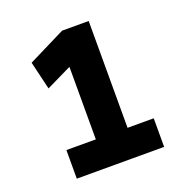

<svg xmlns="http://www.w3.org/2000/svg" viewBox="-127 -828 919 946"><g transform="rotate(-20 332.5 -355.0)"><path d="M271.3 -49V-617L309.3 -548.6L138.2 -465.5L103.2 -612.9L298.3 -710H437.7V-49ZM117 0V-149.9H574.9V0Z"/></g></svg>

Font: Lexend Mega
Style: Regular
Weight: 400
Designer: Bonnie Shaver-Troup, Thomas Jockin
Foundry: Lexend
Version: Version 1.007